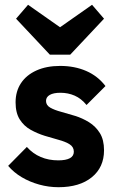

<svg xmlns="http://www.w3.org/2000/svg" viewBox="-20 -770 484 801"><path d="M224 11Q183 11 143.5 0Q104 -11 71 -30.5Q38 -50 14 -78L92 -157Q117 -129 150 -115Q183 -101 223 -101Q255 -101 271.5 -110Q288 -119 288 -137Q288 -157 270.5 -168Q253 -179 225 -186.5Q197 -194 166.5 -203.5Q136 -213 108 -228.5Q80 -244 62.5 -271.5Q45 -299 45 -343Q45 -389 67.5 -423Q90 -457 132 -476Q174 -495 231 -495Q291 -495 339.5 -474Q388 -453 420 -411L341 -332Q319 -359 291.5 -371Q264 -383 232 -383Q203 -383 187.5 -374Q172 -365 172 -349Q172 -331 189.5 -321Q207 -311 235 -303.5Q263 -296 293.5 -286.5Q324 -277 351.5 -260Q379 -243 396.5 -215Q414 -187 414 -143Q414 -72 363 -30.5Q312 11 224 11ZM364 -750 414 -692 273 -542H188L47 -692L97 -750L278 -623H183Z"/></svg>

Font: Outfit SemiBold
Style: Regular
Weight: 600
Designer: Rodrigo Fuenzalida
Foundry: fragTYPE
Version: Version 1.100;gftools[0.9.27]